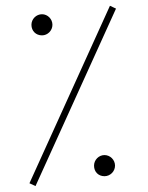

<svg xmlns="http://www.w3.org/2000/svg" viewBox="-20 -645 512 665"><path d="M82 -10.3 103 -0.5 381.8 -615.2 360.8 -625ZM88.9 -559.1C88.9 -537.6 104.5 -522.5 125.5 -522.5C145 -522.5 161.6 -539.1 161.6 -559.1C161.6 -579.1 145 -595.7 125.5 -595.7C105.5 -595.7 88.9 -579.1 88.9 -559.1ZM305.7 -71.3C305.7 -49.8 320.8 -34.7 341.8 -34.7C361.8 -34.7 378.4 -51.3 378.4 -71.3C378.4 -91.3 361.8 -107.9 341.8 -107.9C322.3 -107.9 305.7 -91.3 305.7 -71.3Z"/></svg>

Font: Vazirmatn Thin
Style: Regular
Weight: 100
Designer: Saber Rastikerdar
Foundry: Saber Rastikerdar
Version: Version 33.003